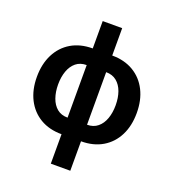

<svg xmlns="http://www.w3.org/2000/svg" viewBox="-164 -856 1066 1185"><g transform="rotate(20 369.5 -263.5)"><path d="M305.7 10.7Q224.6 10.7 165.3 -24.4Q106 -59.6 73.7 -123Q41.5 -186.5 41.5 -270.5Q41.5 -355 73.7 -418.7Q106 -482.4 165.3 -517.6Q224.6 -552.7 305.7 -552.7H433.6Q514.6 -552.7 574 -517.3Q633.3 -481.9 665.3 -418.5Q697.3 -355 697.3 -270.5Q697.3 -186.5 665.3 -123Q633.3 -59.6 574 -24.4Q514.6 10.7 433.6 10.7ZM305.7 -98.1H433.6Q475.1 -98.1 502.9 -121.1Q530.8 -144 544.7 -183.1Q558.6 -222.2 558.6 -271Q558.6 -320.3 544.7 -359.1Q530.8 -397.9 502.9 -420.7Q475.1 -443.4 433.6 -443.4H305.7Q263.7 -443.4 236.1 -420.7Q208.5 -397.9 194.6 -359.1Q180.7 -320.3 180.7 -271Q180.7 -222.2 194.6 -182.9Q208.5 -143.6 236.1 -120.8Q263.7 -98.1 305.7 -98.1ZM305.7 204.1V-732.4H433.6V204.1Z"/></g></svg>

Font: Inter
Style: 650
Weight: 650
Designer: Rasmus Andersson
Foundry: rsms
Version: Version 4.001;git-66647c0bb